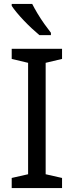

<svg xmlns="http://www.w3.org/2000/svg" viewBox="-20 -964 379 984"><path d="M298 0H40V-52L124 -71V-642L40 -662V-714H298V-662L214 -642V-71L298 -52ZM145 -944Q156 -922 172.5 -894.5Q189 -867 207.5 -841Q226 -815 241 -796V-784H182Q165 -798 144 -817.5Q123 -837 102.5 -858.5Q82 -880 65.5 -900Q49 -920 40 -934V-944Z"/></svg>

Font: Noto Sans Kawi
Style: Regular
Weight: 400
Designer: Fadhl Haqq
Version: Version 1.000